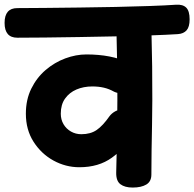

<svg xmlns="http://www.w3.org/2000/svg" viewBox="-92 -802 848 838"><path d="M254.4 -72.1Q194.6 -72.1 141.2 -101.4Q87.9 -130.8 54.4 -183.3Q20.9 -235.8 20.9 -305.7Q20.9 -367.1 44.6 -415.2Q68.3 -463.3 107.2 -496.5Q146 -529.7 192.8 -547.1Q239.7 -564.4 284.9 -564.4Q339.3 -564.4 385.1 -555.6Q430.8 -546.7 465.3 -530.4Q483.9 -522.3 495.7 -504.9Q507.6 -487.6 507.6 -465.2Q507.6 -436.6 486.8 -415.5Q466.1 -394.4 437.4 -394.4Q422.4 -394.4 406.2 -401.6Q383.9 -414.2 361 -419.4Q338.1 -424.7 310.9 -424.7Q272.8 -424.7 241.7 -411.4Q210.7 -398.1 192 -371.8Q173.3 -345.6 173.3 -305.7Q173.3 -280.2 185.2 -259.9Q197.1 -239.7 217.7 -227.9Q238.2 -216.2 263.1 -216.2Q302.9 -216.2 329.7 -234.5Q356.6 -252.8 386 -294.9Q395.7 -307.6 410.3 -315.8Q425 -324 442.8 -324Q473 -324 494.8 -311.3Q516.6 -298.7 516.8 -267.7Q516.8 -253.4 511.6 -241.4Q506.3 -229.3 498.4 -218.4Q453.8 -155.6 396.3 -113.8Q338.9 -72.1 254.4 -72.1ZM487.1 16.6Q452.8 16.6 433.6 2.1Q414.4 -12.3 415.2 -48.9Q417.4 -122.6 418.8 -206.9Q420.1 -291.2 420.3 -365.1Q420.6 -438 419.7 -507.1Q418.8 -576.1 416.6 -653.4Q415.8 -683.9 437.1 -708.5Q458.4 -733.1 492.8 -733.1Q524 -733.1 546.1 -711.2Q568.2 -689.2 569.2 -658Q571.2 -585.8 572.1 -512.3Q573 -438.8 572.8 -364.9Q572.8 -315.1 571.6 -258.8Q570.3 -202.6 569.6 -146.7Q568.9 -90.8 568.7 -40.2Q568.7 -9.8 546.6 3.4Q524.4 16.6 487.1 16.6ZM-16.4 -637.4Q-72 -637.4 -72 -702.1Q-72 -766.6 -16.4 -766.6Q32.4 -766.6 102.7 -767.4Q172.9 -768.3 253.2 -769.1Q333.4 -769.9 412.8 -771.7Q492.2 -773.4 561.2 -775.8Q630.1 -778.2 676.4 -781.4Q705.9 -783.4 720.7 -768.8Q735.6 -754.1 735.6 -717.8Q735.6 -684.8 722.5 -669.8Q709.4 -654.9 684.6 -653.1Q634.7 -649.9 563.9 -647.5Q493.2 -645.1 413.3 -643.3Q333.4 -641.6 253.6 -640.3Q173.7 -639 103.6 -638.2Q33.4 -637.4 -16.4 -637.4Z"/></svg>

Font: Playpen Sans Deva
Style: Regular
Weight: 400
Designer: Pooja Saxena, Gunjan Panchal, Laura Meseguer, Veronika Burian, José Scaglione
Foundry: TypeTogether
Version: Version 2.000